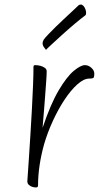

<svg xmlns="http://www.w3.org/2000/svg" viewBox="-20 -810 434 843"><path d="M138 13Q129 13 120.5 10Q112 7 106 1Q100 -5 100 -14Q100 -15 102 -43Q104 -71 107 -117Q110 -163 113.5 -218Q117 -273 120 -329Q123 -385 125 -434Q127 -483 127 -516Q127 -520 128.5 -522Q130 -524 135 -524Q146 -524 157.5 -521Q169 -518 177 -512Q185 -506 185 -497Q185 -483 183 -455Q181 -427 178.5 -393.5Q176 -360 173.5 -328Q171 -296 169 -274.5Q167 -253 167 -249Q202 -353 237.5 -413Q273 -473 303.5 -498.5Q334 -524 353 -524Q368 -524 381 -512.5Q394 -501 394 -487Q394 -476 392 -470.5Q390 -465 372 -465Q348 -465 319.5 -439.5Q291 -414 263.5 -372.5Q236 -331 212.5 -280Q189 -229 174 -178Q161 -132 154 -85.5Q147 -39 147 5Q147 9 144.5 11Q142 13 138 13ZM182 -591Q181 -593 174 -601.5Q167 -610 167 -620Q167 -624 168.5 -628Q170 -632 172 -636Q176 -642 190.5 -657.5Q205 -673 225 -692.5Q245 -712 265.5 -731Q286 -750 301.5 -764.5Q317 -779 322 -784Q326 -788 329 -789Q332 -790 335 -790Q341 -790 346.5 -784Q352 -778 355 -769.5Q358 -761 358 -755Q358 -751 357.5 -748Q357 -745 355 -743Q336 -729 307.5 -705Q279 -681 251 -655.5Q223 -630 203.5 -612Q184 -594 182 -591Z"/></svg>

Font: Briem Hand Thin
Style: Regular
Weight: 100
Designer: Gunnlaugur SE Briem, Eben Sorkin
Foundry: Sorkin Type Co.
Version: Version 1.003